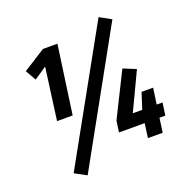

<svg xmlns="http://www.w3.org/2000/svg" viewBox="-145 -891 1084 1110"><g transform="rotate(-20 397.0 -336.0)"><path d="M303 -692 244 -272H148L191 -592L114 -540L77 -605L214 -692ZM579 -755 650 -716 207 83 135 44ZM758 -165 747 -88H711L699 0H608L620 -88H462L472 -158L607 -429L685 -397L575 -165H633L665 -264H736L722 -165Z"/></g></svg>

Font: Fira Sans Extra Condensed SemiBold
Style: Italic
Weight: 600
Width: 3
Italic angle: -8°
Designer: Carrois Corporate & Edenspiekermann AG
Foundry: Carrois Corporate GbR & Edenspiekermann AG
Version: Version 4.203